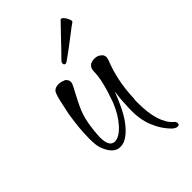

<svg xmlns="http://www.w3.org/2000/svg" viewBox="-148 -404 522 522"><g transform="rotate(-45 113.0 -143.0)"><path d="M211 73Q206 73 198 67Q176 46 163.5 15Q151 -16 153 -57L154 -77Q154 -83 155 -93Q156 -103 158 -116Q138 -65 122 -42Q105 -18 90 -8Q77 2 62 2Q36 2 22 -37Q18 -48 18 -74Q18 -93 20 -114.5Q22 -136 26 -161Q31 -184 34.5 -200.5Q38 -217 42 -226Q47 -238 65 -238Q72 -238 84 -233Q92 -227 92 -218Q92 -214 89 -208L75 -181Q72 -175 68.5 -168.5Q65 -162 62 -155Q51 -132 46.5 -107Q42 -82 41 -56Q41 -19 62 -19Q79 -19 100 -42Q120 -65 133 -97Q156 -160 156 -193Q156 -218 182 -218Q193 -218 200 -212Q208 -207 208 -197L206 -188Q195 -161 188.5 -130Q182 -99 181 -64Q180 -61 180 -57V-50Q180 27 212 56Q218 60 218 67Q218 73 211 73ZM123 -266Q117 -262 114 -264Q111 -266 111 -269Q111 -274 115 -278Q133 -296 155.5 -320Q178 -344 191 -357Q195 -361 200.5 -355Q206 -349 209.5 -340.5Q213 -332 209 -330Q200 -324 183.5 -311Q167 -298 150 -285.5Q133 -273 123 -266Z"/></g></svg>

Font: Puppies Play
Style: Regular
Weight: 400
Designer: Robert E. Leuschke
Foundry: Robert E. Leuschke
Version: Version 1.010; ttfautohint (v1.8.3)